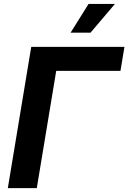

<svg xmlns="http://www.w3.org/2000/svg" viewBox="-20 -969 661 989"><path d="M621 -727.5 600.5 -604.1H269.6L169.5 0H20.3L140.9 -727.5ZM343.7 -800.8 436.2 -948.7H572L446.4 -800.8Z"/></svg>

Font: Inter Variable
Style: Italic
Weight: 400
Italic angle: -9.39999°
Designer: Rasmus Andersson
Foundry: rsms
Version: Version 4.001;git-9221beed3